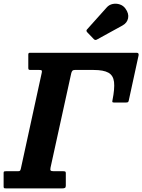

<svg xmlns="http://www.w3.org/2000/svg" viewBox="-53 -1042 787 1062"><path d="M165 -655H116.5Q109.5 -655 106.5 -656.8Q103.5 -658.5 103.5 -666V-740.5Q103.5 -750 112 -750H703.5Q716 -750 713.5 -735.5L659 -485Q657.5 -478 653.8 -476.5Q650 -475 643 -475H577.5Q570 -475 568.8 -477.5Q567.5 -480 569 -487Q582 -552 577.8 -588.5Q573.5 -625 546.5 -640Q519.5 -655 465.5 -655H360.5Q351 -655 347 -650Q343 -645 341 -636.5L226.5 -115Q224 -103 227.2 -99Q230.5 -95 243.5 -95H295.5Q302.5 -95 306.8 -93.5Q311 -92 311 -85V-15Q311 -5.5 306.2 -2.8Q301.5 0 292.5 0H-19Q-26.5 0 -29.8 -1.2Q-33 -2.5 -33 -10V-86Q-33 -92.5 -29.8 -93.8Q-26.5 -95 -20 -95H47Q55.5 -95 58 -98.2Q60.5 -101.5 62.5 -110L178 -640Q180 -650 177.5 -652.5Q175 -655 165 -655ZM640.5 -995Q661 -967 655.5 -941Q650 -915 624.5 -901L483.5 -823.5Q473.5 -817.5 466 -825.5L429.5 -863.5Q421 -872.5 429.5 -880.5L537 -1000.5Q550.5 -1016 570.5 -1020Q590.5 -1024 609.8 -1017.5Q629 -1011 640.5 -995Z"/></svg>

Font: Besley* Narrow
Style: Bold Italic
Weight: 700
Width: 4
Italic angle: -13°
Designer: Owen Earl
Foundry: indestructible type*
Version: Version 3.000; ttfautohint (v1.8.3)